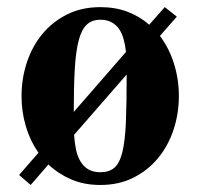

<svg xmlns="http://www.w3.org/2000/svg" viewBox="-20 -509 560 544"><path d="M486.8 -236.8Q486.8 -284.2 473.1 -328.1Q459.5 -372.1 433.1 -407.2L481 -461.9L446.8 -488.8L402.8 -439Q376 -462.4 341.6 -475.6Q307.1 -488.8 264.2 -488.8Q210.9 -488.8 169.4 -467.8Q127.9 -446.8 99.4 -411.9Q70.8 -377 55.9 -331.5Q41 -286.1 41 -236.8Q41 -192.4 53.2 -151.1Q65.4 -109.9 88.9 -76.2L34.2 -13.2L66.9 15.1L117.2 -43Q145 -16.6 181.6 -0.7Q218.3 15.1 264.2 15.1Q317.4 15.1 358.6 -5.9Q399.9 -26.9 428.5 -61.8Q457 -96.7 471.9 -142.1Q486.8 -187.5 486.8 -236.8ZM336.9 -361.8 189 -191.9Q189 -263.7 191.9 -313.5Q194.8 -363.3 202.9 -394.3Q210.9 -425.3 225.8 -439.2Q240.7 -453.1 264.2 -453.1Q282.7 -453.1 295.9 -446Q309.1 -439 317.4 -426.8Q325.7 -414.6 330.3 -397.7Q335 -380.9 336.9 -361.8ZM338.9 -297.9Q338.9 -216.3 336.7 -163.1Q334.5 -109.9 326.7 -78.1Q318.8 -46.4 304 -33.7Q289.1 -21 264.2 -21Q243.7 -21 230 -29.3Q216.3 -37.6 207.8 -52Q199.2 -66.4 195.3 -85.7Q191.4 -105 189.9 -127Z"/></svg>

Font: Galatia SIL
Style: Bold
Weight: 700
Designer: Development by SIL's NRSI team
Version: Version 2.1